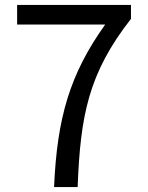

<svg xmlns="http://www.w3.org/2000/svg" viewBox="-20 -754 595 774"><path d="M198 0H293C304 -287 336 -458 508 -678V-734H49V-655H404C261 -455 210 -278 198 0Z"/></svg>

Font: Source Han Sans HK
Style: Regular
Weight: 400
Designer: Ryoko NISHIZUKA 西塚涼子 (kana, bopomofo & ideographs); Paul D. Hunt (Latin, Greek & Cyrillic); Sandoll Communications 산돌커뮤니
Foundry: Adobe
Version: Version 2.000;hotconv 1.0.107;makeotfexe 2.5.65593